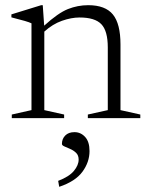

<svg xmlns="http://www.w3.org/2000/svg" viewBox="-20 -456 572 741"><path d="M319 -14 396 -31V-273Q396 -336.5 371.2 -362.5Q346.5 -388.5 287 -388.5Q255.5 -388.5 219.2 -375.8Q183 -363 151 -334V-31L227.5 -14V0H25.5V-14L101.5 -31V-366Q93.5 -370 75.8 -375.2Q58 -380.5 24 -389V-400.5L139 -436H145L150.5 -357Q204.5 -406 242.2 -421Q280 -436 320.5 -436Q386.5 -436 415.8 -400Q445 -364 445 -284.5V-31L521.5 -14V0H319ZM204.5 242Q246.5 226 265 203.8Q283.5 181.5 283.5 160Q283.5 143.5 273.8 134Q264 124.5 251.2 119Q238.5 113.5 228.8 109.2Q219 105 219 99.5Q219 80 231.8 67Q244.5 54 267.5 54Q291.5 54 308.5 72.5Q325.5 91 325.5 127Q325.5 169.5 298.2 206.8Q271 244 208.5 265Z"/></svg>

Font: Newsreader Text Light
Style: Regular
Weight: 300
Designer: Hugues Gentile
Foundry: Production Type
Version: Version 1.001